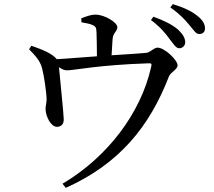

<svg xmlns="http://www.w3.org/2000/svg" viewBox="-20 -840 1040 931"><path d="M802 -651C822 -626 833 -606 849 -606C865 -606 878 -618 878 -635C878 -654 868 -673 845 -695C818 -719 777 -740 724 -759L712 -743C757 -709 783 -678 802 -651ZM897 -720C919 -695 929 -675 946 -675C963 -675 974 -685 974 -702C974 -724 963 -743 936 -764C910 -785 871 -804 818 -820L806 -804C854 -770 876 -745 897 -720ZM375 -732C395 -728 417 -725 430 -718C446 -711 447 -703 448 -682C449 -656 450 -602 450 -567C387 -563 312 -556 255 -553C249 -561 240 -569 224 -579C198 -595 164 -607 132 -618L121 -601C148 -573 174 -548 184 -509C193 -477 206 -389 206 -356C205 -338 200 -320 201 -309C202 -277 226 -224 257 -225C277 -226 290 -238 289 -263C289 -286 270 -466 266 -514C281 -504 292 -499 306 -499C340 -499 455 -525 700 -533C714 -534 717 -531 713 -516C663 -291 501 -78 283 51L299 71C559 -46 705 -226 799 -469C807 -490 841 -503 841 -523C841 -549 778 -609 744 -609C726 -609 710 -587 691 -584C652 -580 582 -576 521 -572L526 -652C529 -683 549 -687 549 -709C549 -730 489 -769 443 -769C419 -769 397 -760 374 -751Z"/></svg>

Font: Noto Serif TC Medium
Style: Regular
Weight: 500
Designer: Ryoko NISHIZUKA 西塚涼子 (kana & ideographs); Frank Grießhammer (Latin, Greek & Cyrillic); Wenlong ZHANG 张文龙 (bopomofo); San
Foundry: Adobe
Version: Version 2.001;hotconv 1.1.0;makeotfexe 2.6.0